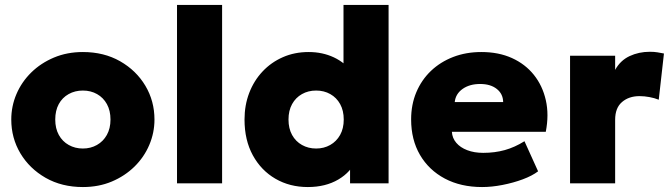

<svg xmlns="http://www.w3.org/2000/svg" viewBox="-20 -740 2710 775"><path d="M314.5 15Q229.5 15 164.2 -22.2Q99 -59.5 62.2 -121.2Q25.5 -183 25.5 -257.5Q25.5 -311.5 46.5 -360.5Q67.5 -409.5 106.2 -447.5Q145 -485.5 198 -507.8Q251 -530 314.5 -530Q399.5 -530 464.8 -492.8Q530 -455.5 566.8 -393.8Q603.5 -332 603.5 -257.5Q603.5 -204 582.5 -154.8Q561.5 -105.5 522.8 -67.5Q484 -29.5 431.2 -7.2Q378.5 15 314.5 15ZM314.5 -140.5Q346 -140.5 371.2 -154.8Q396.5 -169 411.2 -195.2Q426 -221.5 426 -257.5Q426 -293.5 411.5 -319.8Q397 -346 371.8 -360.2Q346.5 -374.5 314.5 -374.5Q282.5 -374.5 257 -360.2Q231.5 -346 217.2 -319.8Q203 -293.5 203 -257.5Q203 -221.5 217.5 -195.2Q232 -169 257.5 -154.8Q283 -140.5 314.5 -140.5Z M694.5 0V-720H876.5V0Z M1222.5 15Q1149.5 15 1091.8 -18.5Q1034 -52 1000.5 -113.2Q967 -174.5 967 -257.5Q967 -315.5 986 -365Q1005 -414.5 1039.8 -451.5Q1074.5 -488.5 1121.8 -509.2Q1169 -530 1226 -530Q1281.5 -530 1327.5 -508.5Q1373.5 -487 1409 -441.5L1366.5 -400V-720H1548.5V0H1393V-136.5L1417.5 -95.5Q1397.5 -46 1345.8 -15.5Q1294 15 1222.5 15ZM1256 -140.5Q1287.5 -140.5 1312.8 -154.8Q1338 -169 1352.8 -195.2Q1367.5 -221.5 1367.5 -257.5Q1367.5 -293.5 1353 -319.8Q1338.5 -346 1313.2 -360.2Q1288 -374.5 1256 -374.5Q1224 -374.5 1198.8 -360.2Q1173.5 -346 1159 -319.8Q1144.5 -293.5 1144.5 -257.5Q1144.5 -221.5 1159 -195.2Q1173.5 -169 1199 -154.8Q1224.5 -140.5 1256 -140.5Z M1926 15Q1840 15 1775.5 -19.2Q1711 -53.5 1675.2 -114.8Q1639.5 -176 1639.5 -258Q1639.5 -318 1660.5 -367.8Q1681.5 -417.5 1719.5 -453.8Q1757.5 -490 1809.2 -510Q1861 -530 1923 -530Q1992.5 -530 2046.2 -505.8Q2100 -481.5 2135 -437.8Q2170 -394 2183.2 -335.5Q2196.5 -277 2183 -208H1804Q1805.5 -182.5 1821.8 -163.5Q1838 -144.5 1866 -133.8Q1894 -123 1930.5 -123Q1977 -123 2017.5 -134.2Q2058 -145.5 2097 -170L2152 -48.5Q2128.5 -30.5 2090.2 -16.2Q2052 -2 2008.5 6.5Q1965 15 1926 15ZM1815.5 -328H2011Q2010.5 -361 1985.2 -381Q1960 -401 1918 -401Q1875.5 -401 1847.2 -381Q1819 -361 1815.5 -328Z M2281 0V-515H2463V-458Q2484 -496 2521.2 -513.5Q2558.5 -531 2603 -531Q2620.5 -531 2633.8 -528.8Q2647 -526.5 2660 -524L2639 -337.5Q2621.5 -344.5 2601.2 -348.2Q2581 -352 2561.5 -352Q2518.5 -352 2490.8 -328.2Q2463 -304.5 2463 -256.5V0Z"/></svg>

Font: Geologica Roman ExtraBold
Style: Regular
Weight: 800
Designer: Sindre Bremnes, Frode Helland
Foundry: Monokrom Skriftforlag AS
Version: Version 1.010;gftools[0.9.28]